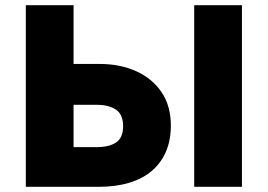

<svg xmlns="http://www.w3.org/2000/svg" viewBox="-20 -720 1032 740"><path d="M79.5 0V-700H263.5V-473.5H364.5Q443 -473.5 505 -445.5Q567 -417.5 602.8 -364.5Q638.5 -311.5 638.5 -236.5Q638.5 -180 619.8 -136Q601 -92 565.2 -61.5Q529.5 -31 477.8 -15.5Q426 0 360 0ZM263.5 -153H353.5Q401 -153 427.8 -171.2Q454.5 -189.5 454.5 -233.5Q454.5 -279 426.8 -297.5Q399 -316 354.5 -316H263.5ZM728.5 0V-700H912.5V0Z"/></svg>

Font: Geologica Cursive ExtraBold
Style: Regular
Weight: 800
Designer: Sindre Bremnes, Frode Helland
Foundry: Monokrom Skriftforlag AS
Version: Version 1.010;gftools[0.9.28]